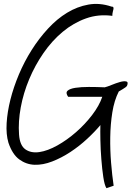

<svg xmlns="http://www.w3.org/2000/svg" viewBox="-20 -860 691 989"><path d="M497.1 -215.8Q468.8 -181.6 428.7 -144.5Q388.7 -107.4 342.8 -77.1Q296.9 -46.9 249 -28.3Q201.2 -9.8 158.2 -11.2Q115.2 -12.7 79.6 -38.6Q43.9 -64.5 23.4 -125Q10.7 -168 14.2 -225.6Q17.6 -283.2 33.7 -347.2Q49.8 -411.1 77.6 -477.1Q105.5 -543 143.1 -602.5Q180.7 -662.1 227.1 -712.4Q273.4 -762.7 325.7 -794.4Q377.9 -826.2 435.5 -836.4Q493.2 -846.7 553.7 -826.2Q561.5 -826.2 563.5 -822.8Q565.4 -819.3 564.5 -813.5Q563.5 -807.6 561 -798.8Q558.6 -790 558.6 -778.3Q487.3 -788.1 422.9 -765.1Q358.4 -742.2 303.2 -696.3Q248 -650.4 204.1 -586.9Q160.2 -523.4 130.4 -452.1Q100.6 -380.9 86.9 -307.1Q73.2 -233.4 78.1 -167Q82 -110.4 111.3 -90.3Q140.6 -70.3 183.1 -76.7Q225.6 -83 275.4 -110.8Q325.2 -138.7 371.6 -179.2Q418 -219.7 454.6 -267.6Q491.2 -315.4 506.8 -361.3H331.1Q316.4 -381.8 328.1 -392.6Q339.8 -403.3 368.7 -407.7Q397.5 -412.1 437.5 -412.1Q477.5 -412.1 519.5 -410.2Q532.2 -413.1 554.7 -422.4Q577.1 -431.6 597.7 -437.5Q618.2 -443.4 630.4 -440.4Q642.6 -437.5 633.8 -417Q632.8 -415 627 -410.6Q621.1 -406.2 613.8 -401.9Q606.4 -397.5 600.1 -393.6Q593.8 -389.6 591.8 -388.7Q568.4 -342.8 558.6 -281.2Q548.8 -219.7 547.9 -153.3Q546.9 -86.9 552.2 -21.5Q557.6 43.9 565.4 96.7L528.3 109.4Q518.6 94.7 512.2 52.7Q505.9 10.7 502 -40Q498 -90.8 497.1 -139.2Q496.1 -187.5 497.1 -215.8Z"/></svg>

Font: Shadows Into Light Two
Style: Regular
Weight: 400
Designer: Kimberly Geswein
Foundry: Kimberly Geswein
Version: Version 1.003 2012